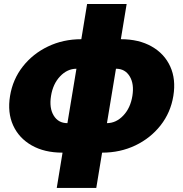

<svg xmlns="http://www.w3.org/2000/svg" viewBox="-20 -747 909 952"><path d="M261.4 184.7 290.1 9.9H289.8Q200.3 9.9 137.1 -26.1Q73.9 -62.1 45.1 -125.5Q16.3 -188.9 29.8 -271.3Q43.3 -353.7 93 -417.1Q142.8 -480.5 217.9 -516.5Q293 -552.6 383.2 -552.6L411.9 -727.3H608L579.2 -552.6H579.5Q669 -552.6 732.2 -516.5Q795.5 -480.5 824.2 -417.1Q853 -353.7 839.5 -271.3Q826 -188.9 776.3 -125.5Q726.6 -62.1 651.5 -26.1Q576.3 9.9 486.2 9.9L457.4 184.7ZM555 -406.2 510.3 -136.4Q556.1 -136.7 591.4 -174.2Q626.8 -211.6 636.4 -271.3Q646 -331 623 -368.6Q600.1 -406.2 555.4 -406.2ZM313.9 -136.4H314.3L359 -406.2Q313.2 -405.9 277.9 -368.4Q242.5 -331 233 -271.3Q223.4 -211.6 246.3 -174Q269.2 -136.4 313.9 -136.4Z"/></svg>

Font: Inter UI Black
Style: Italic
Weight: 900
Italic angle: -9.39999°
Designer: Rasmus Andersson
Foundry: rsms
Version: 3.2;8d6f07862